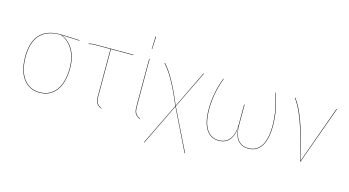

<svg xmlns="http://www.w3.org/2000/svg" viewBox="-94 -1093 3011 1656"><g transform="rotate(15 1411.5 -265.5)"><path d="M496.1 -517.2C438.8 -520.3 349.4 -524.3 320.8 -524.3C146 -524.3 79.3 -418.1 79.3 -258.1C79.3 -91 154.6 9.1 279.1 9.1C402.4 9.1 479.8 -89 479.8 -262C479.8 -396.4 421.2 -485.2 335.4 -520.5L496.1 -513.6ZM475.8 -262C475.8 -91.8 400.2 5.2 279.1 5.2C156.9 5.2 83.3 -93.8 83.3 -258.1C83.3 -417.6 150.2 -520.9 321.9 -520.8L328.2 -520.7C416.6 -484.8 475.8 -396.9 475.8 -262Z M976.9 -513.3V-517.2H641.4C609.4 -517.2 594.9 -515.2 579.3 -508.9L580.8 -505.2C596.5 -511.3 609.6 -513.3 641.7 -513.3H773.1V-97.9C773.1 -39.3 784.6 -15.8 830.1 4.1L831.6 0.4C788.4 -17.3 777.1 -41.9 777.1 -97.9V-513.3Z M1121.2 -718.8 1116.6 -605.7H1120L1125.6 -718.6ZM1121.3 -517.2H1117.3V-97.9C1117.3 -39.3 1128.8 -15.8 1174.2 4.1L1175.8 0.4C1132.5 -17.3 1121.3 -41.9 1121.3 -97.9Z M1444.7 -182.9 1606.6 -517.2 1602.4 -517.4 1442.7 -186.6C1362.1 -380 1311.8 -458.2 1258.6 -518.6L1254.6 -516.9C1308.1 -456.3 1358.6 -378.8 1440.7 -183L1260.3 188.3L1264.4 188.6L1442.7 -179.2L1622.8 188.7L1626.7 188Z M2245.4 -517.2H2241.3C2271.2 -442.4 2294.3 -341.9 2294.3 -233.9C2294.3 -45 2216.8 5.2 2142.3 5.2C2067.5 5.2 2014.3 -42.9 2014.3 -173.3V-349.5L2010.2 -349.1V-175.2C2010.2 -43.1 1950.6 5.2 1878.2 5.2C1801.8 5.2 1729.3 -49.3 1729.3 -234.1C1729.3 -341.9 1754.2 -442.4 1783.5 -517.2H1779.4C1750.6 -443.7 1725.3 -343.4 1725.3 -234.2C1725.3 -48.1 1798.8 9.1 1878.3 9.1C1952.8 9.1 2006.6 -40 2012.3 -152C2015.7 -40 2066.8 9.1 2142.5 9.1C2218.8 9.1 2298.3 -42.7 2298.3 -234.1C2298.3 -343.4 2274.8 -444.6 2245.3 -517.2Z M2421.2 -520.4 2417.3 -518.8C2473.6 -446.2 2533.4 -306.8 2603.2 0H2607.6L2793.9 -517.1L2789.9 -518.5L2605.5 -4.6C2536.9 -311.2 2477.1 -448.5 2421.2 -520.3Z"/></g></svg>

Font: Fira Sans Four
Style: Regular
Weight: 100
Designer: Carrois Corporate & Edenspiekermann AG
Foundry: Carrois Corporate GbR & Edenspiekermann AG
Version: Version 4.203;PS 004.203;hotconv 1.0.88;makeotf.lib2.5.64775